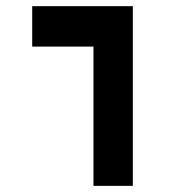

<svg xmlns="http://www.w3.org/2000/svg" viewBox="-20 -606 626 626"><path d="M284.7 0H413.1V-585.9H85V-454.1H284.7Z"/></svg>

Font: Cascadia Mono NF
Style: Bold
Weight: 700
Monospace: yes
Designer: Aaron Bell
Foundry: Saja Typeworks
Version: Version 2404.023